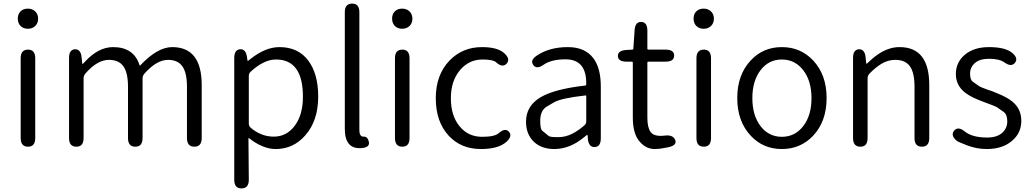

<svg xmlns="http://www.w3.org/2000/svg" viewBox="-20 -816 5738 1068"><path d="M136 0Q95 0 95 -48V-492Q95 -540 136 -540Q176 -540 176 -492V-48Q176 0 136 0ZM135 -656Q110 -656 94.5 -671.5Q79 -687 79 -712.5Q79 -738 94.5 -753Q110 -768 135 -768Q160 -768 176 -752.5Q192 -737 192 -712Q192 -687 176 -671.5Q160 -656 135 -656Z M405 0Q364 0 364 -48V-493Q364 -540 397 -542Q430 -543 434 -496L437 -466Q438 -460 439.5 -460Q441 -460 450 -470Q526 -554 609 -554Q724 -554 756 -454Q758 -449 761 -453Q856 -554 938 -554Q1102 -554 1102 -343V-48Q1102 0 1061 0Q1020 0 1020 -48V-333Q1020 -411 994.5 -447Q969 -483 915 -483Q851 -483 783 -406Q773 -395 773 -380V-48Q773 0 733 0Q692 0 692 -48V-333Q692 -411 666.5 -447Q641 -483 586 -483Q521 -483 455 -407Q445 -395 445 -380V-48Q445 0 405 0Z M1323 232Q1283 232 1283 184V-493Q1283 -540 1316 -542Q1348 -544 1354 -497L1356 -483Q1357 -477 1358.5 -477Q1360 -477 1372 -487Q1456 -554 1534 -554Q1638 -554 1694 -480Q1750 -406 1750 -279Q1750 -145 1679 -64Q1612 13 1514 13Q1442 13 1366 -47Q1362 -50 1362 -45L1364 184Q1364 232 1323 232ZM1665 -278Q1665 -485 1515 -485Q1448 -485 1374 -417Q1364 -407 1364 -393V-129Q1364 -115 1374 -106Q1432 -56 1503 -56Q1574 -56 1619.5 -116.5Q1665 -177 1665 -278Z M1898 -99V-748Q1898 -796 1939 -796Q1979 -796 1979 -748V-93Q1979 -55 2002.5 -56Q2026 -57 2032 -26Q2038 5 1988 8Q1898 13 1898 -99Z M2218 0Q2177 0 2177 -48V-492Q2177 -540 2218 -540Q2258 -540 2258 -492V-48Q2258 0 2218 0ZM2217 -656Q2192 -656 2176.5 -671.5Q2161 -687 2161 -712.5Q2161 -738 2176.5 -753Q2192 -768 2217 -768Q2242 -768 2258 -752.5Q2274 -737 2274 -712Q2274 -687 2258 -671.5Q2242 -656 2217 -656Z M2655 13Q2545 13 2476 -61Q2404 -139 2404 -269.5Q2404 -400 2481 -480Q2554 -554 2661 -554Q2748 -554 2785 -520Q2821 -488 2798 -462Q2775 -437 2739 -470Q2722 -485 2664 -485Q2588 -485 2538 -425Q2488 -365 2488 -269Q2488 -173 2536 -114Q2584 -55 2662 -55Q2731 -55 2754 -75Q2790 -107 2811 -83Q2832 -59 2797 -27Q2752 13 2655 13Z M3063 13Q2994 13 2951 -26Q2906 -68 2906 -139Q2906 -227 2987 -275Q3065 -321 3235 -340Q3241 -341 3241 -348Q3243 -486 3126 -486Q3047 -486 3004 -456Q2964 -428 2946 -455Q2927 -482 2968 -508Q3037 -554 3139 -554Q3233 -554 3280 -493Q3322 -438 3322 -335V-47Q3322 0 3289 2Q3255 4 3250 -43L3249 -60Q3248 -66 3246.5 -66Q3245 -66 3233 -56Q3152 13 3063 13ZM3085 -53Q3125 -53 3163 -72Q3198 -90 3231 -119Q3241 -128 3241 -142V-281Q3241 -286 3236 -285Q3102 -270 3062 -247Q3041 -235 3021 -223Q2985 -201 2985 -144Q2985 -98 2996 -89Q3014 -74 3033 -59Q3041 -53 3085 -53Z M3676 7Q3649 13 3622 13Q3569 13 3532 -36Q3500 -79 3500 -163V-468Q3500 -473 3495 -473H3466Q3418 -473 3417 -504Q3416 -535 3464 -538L3497 -540Q3503 -540 3503 -546L3510 -648Q3513 -695 3547 -694Q3581 -693 3581 -645V-545Q3581 -540 3586 -540H3682Q3730 -540 3730 -507Q3730 -473 3682 -473H3586Q3581 -473 3581 -468V-160Q3581 -107 3599 -82Q3619 -54 3680 -62Q3724 -67 3736 -37Q3747 -8 3698 3Z M3895 0Q3854 0 3854 -48V-492Q3854 -540 3895 -540Q3935 -540 3935 -492V-48Q3935 0 3895 0ZM3894 -656Q3869 -656 3853.5 -671.5Q3838 -687 3838 -712.5Q3838 -738 3853.5 -753Q3869 -768 3894 -768Q3919 -768 3935 -752.5Q3951 -737 3951 -712Q3951 -687 3935 -671.5Q3919 -656 3894 -656Z M4156 -61Q4081 -141 4081 -270.5Q4081 -400 4156 -480Q4225 -554 4329 -554Q4433 -554 4503 -480Q4578 -400 4578 -270.5Q4578 -141 4503 -61Q4433 13 4329 13Q4225 13 4156 -61ZM4210.5 -114.5Q4256 -55 4329 -55Q4402 -55 4448 -114.5Q4494 -174 4494 -270Q4494 -366 4448 -425.5Q4402 -485 4329 -485Q4256 -485 4210.5 -425.5Q4165 -366 4165 -270Q4165 -174 4210.5 -114.5Z M4766 0Q4725 0 4725 -48V-493Q4725 -540 4758 -542Q4791 -543 4795 -496L4798 -467Q4799 -461 4800.5 -461Q4802 -461 4812 -471Q4847 -505 4885 -527Q4933 -554 4984 -554Q5149 -554 5149 -343V-48Q5149 0 5108 0Q5067 0 5067 -48V-333Q5067 -411 5041.5 -447Q5016 -483 4960 -483Q4919 -483 4883 -461Q4851 -442 4816 -406Q4806 -395 4806 -380V-48Q4806 0 4766 0Z M5468 13Q5413 13 5358 -8Q5307 -28 5303 -32Q5266 -62 5287 -89Q5309 -115 5346 -85Q5388 -51 5471 -51Q5525 -51 5554 -76.5Q5583 -102 5583 -141Q5583 -180 5562 -194Q5543 -208 5523 -221Q5517 -225 5457 -247Q5382 -274 5348 -301Q5297 -341 5297 -404.5Q5297 -468 5345 -510Q5396 -554 5481 -554Q5570 -554 5609 -523Q5646 -493 5626 -467Q5605 -441 5567 -469Q5539 -489 5481 -489Q5430 -489 5403 -465.5Q5376 -442 5376 -406.5Q5376 -371 5392 -361Q5412 -347 5423 -339Q5434 -331 5471 -318Q5494 -310 5498 -309Q5502 -307 5525 -298Q5580 -276 5610 -252Q5661 -211 5661 -144Q5661 -77 5611 -34Q5558 13 5468 13Z"/></svg>

Font: Resource Han Rounded JP Normal
Style: Regular
Weight: 350
Designer: Cyano Hao (round all glyphs); Ryoko NISHIZUKA 西塚涼子 (kana, bopomofo & ideographs); Paul D. Hunt (Latin, Greek & Cyrillic)
Foundry: Cyano Hao
Version: 0.990